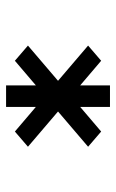

<svg xmlns="http://www.w3.org/2000/svg" viewBox="105 -824 382 632"><g transform="rotate(90 296.0 -508.0)"><path d="M332 -337V-435L413 -366L463 -409L347 -508L463 -607L413 -650L332 -581V-679H261V-581L180 -650L130 -607L246 -508L130 -409L180 -366L261 -435V-337Z"/></g></svg>

Font: Charger Monospace
Style: Regular
Weight: 400
Designer: Jasper
Foundry: Cannot Into Space Fonts
Version: Version 0.980